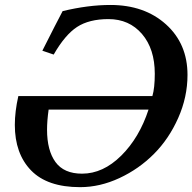

<svg xmlns="http://www.w3.org/2000/svg" viewBox="-20 -755 779 777"><path d="M40 -249.5Q40 -303.2 54.2 -366.2H596.7Q606.4 -399.4 606.4 -456.5Q606.4 -557.1 554.7 -617.4Q502.9 -677.7 418.9 -677.7Q340.8 -677.7 292 -646Q243.2 -614.3 197.3 -534.2L151.4 -549.8Q172.9 -593.3 200.7 -647Q228.5 -700.7 233.4 -710Q336.4 -734.9 426.8 -734.9Q564.5 -734.9 651.6 -656.5Q738.8 -578.1 738.8 -451.7Q738.8 -362.3 701.2 -277.6Q663.6 -192.9 603 -132.1Q542.5 -71.3 463.4 -34.4Q384.3 2.4 304.2 2.4Q171.4 2.4 105.7 -65.4Q40 -133.3 40 -249.5ZM312 -52.2Q397 -52.2 470.5 -125Q543.9 -197.8 581.1 -311.5H176.8Q170.4 -266.1 170.4 -230Q170.4 -146 204.6 -99.1Q238.8 -52.2 312 -52.2Z"/></svg>

Font: Flanker
Style: Bold Italic
Weight: 700
Italic angle: -12°
Designer: Flanker
Version: Version 2.000